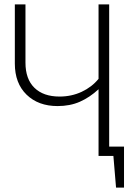

<svg xmlns="http://www.w3.org/2000/svg" viewBox="-20 -704 628 867"><path d="M540 -42V143H504L492 0H425V-301Q385 -264 340.5 -244.5Q296 -225 240 -225Q153 -225 100 -276.5Q47 -328 47 -417V-684H95V-421Q95 -347 135.5 -307.5Q176 -268 249 -268Q303 -268 349 -289.5Q395 -311 425 -348V-684H473V-42Z"/></svg>

Font: FiraGO ExtraLight
Style: Regular
Weight: 200
Designer: bBox Type
Foundry: bBox Type GmbH
Version: Version 1.001